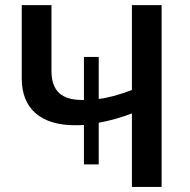

<svg xmlns="http://www.w3.org/2000/svg" viewBox="-20 -734 748 754"><path d="M367.7 -252V-88.4H309.6V-243.2Q297.4 -242.2 275.4 -242.2Q174.3 -242.2 119.9 -289.3Q65.4 -336.4 65.4 -426.3V-713.9H182.1V-455.1Q182.1 -396.5 212.6 -368.4Q243.2 -340.3 309.6 -341.3V-510.3H367.7V-345.2Q396.5 -349.1 425.8 -356.9Q455.1 -364.7 498 -380.4V-713.9H614.7V0H498V-288.6Q433.1 -263.7 367.7 -252Z"/></svg>

Font: Viking Open Sans Light
Style: Bold
Weight: 600
Foundry: Ascender Corporation
Version: Version 2.001